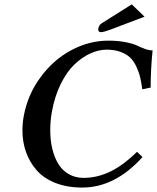

<svg xmlns="http://www.w3.org/2000/svg" viewBox="-20 -843 714 873"><path d="M354 9.8Q285.2 9.8 231.9 -11.2Q178.7 -32.2 146.7 -68.8Q114.7 -105.5 98.4 -151.4Q82 -197.3 82 -250Q82 -282.2 87.9 -314.9Q105.5 -411.6 163.1 -490.2Q220.7 -569.8 302.7 -614Q384.8 -658.2 472.2 -658.2Q515.6 -658.2 550.5 -651.4Q585.4 -644.5 603 -636Q620.6 -627.4 639.4 -620.6Q658.2 -613.8 673.8 -613.8Q665 -526.4 665 -444.8L627 -437Q622.6 -469.2 616.9 -492.7Q611.3 -516.1 599.6 -541Q587.9 -565.9 571.3 -581.5Q554.7 -597.2 527.6 -607.2Q500.5 -617.2 464.8 -617.2Q428.7 -617.2 391.4 -600.3Q354 -583.5 319.1 -550.5Q284.2 -517.6 256.3 -461.4Q228.5 -405.3 215.8 -334Q208.5 -293 208.5 -251Q208.5 -206.5 217.3 -168.5Q226.1 -130.4 243.9 -99.9Q261.7 -69.3 291.7 -51.8Q321.8 -34.2 360.8 -34.2Q420.9 -34.2 479.7 -62Q538.6 -89.8 603 -152.8L627.9 -128.9Q502.9 9.8 354 9.8ZM579.1 -823.2 637.2 -767.1 483.9 -709Q451.7 -696.8 439 -696.8Q426.8 -696.8 426.8 -709V-711.9Q429.2 -728.5 441.9 -736.8Z"/></svg>

Font: Linux Libertine G
Style: Semibold Italic
Weight: 600
Italic angle: -11.5°
Designer: Philipp H. Poll
Foundry: Philipp H. Poll
Version: Version 5.1.1